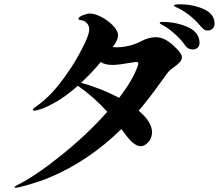

<svg xmlns="http://www.w3.org/2000/svg" viewBox="-20 -855 1040 893"><path d="M978 -745Q978 -730 968.5 -721.5Q959 -713 946 -713Q935 -713 928.5 -718Q922 -723 908 -739Q888 -763 857.5 -786.5Q827 -810 798 -822Q789 -827 789 -829Q789 -835 814 -835Q880 -835 929 -812Q978 -789 978 -745ZM826 -588Q826 -576 816 -565.5Q806 -555 792 -545Q778 -535 771 -529Q765 -524 757 -513Q749 -502 738 -487Q671 -393 625 -340Q687 -288 687 -240Q687 -213 670 -194Q653 -175 634 -175Q617 -175 597.5 -191.5Q578 -208 552 -245Q551 -247 549 -249Q547 -251 545 -255Q392 -106 214 -31Q171 -13 118.5 2.5Q66 18 53 18Q47 18 47 16Q47 13 62 5Q146 -37 266 -133.5Q386 -230 479 -335Q416 -405 342 -456Q289 -409 244 -383Q199 -357 172.5 -348.5Q146 -340 139 -340Q133 -340 133 -344Q133 -348 140 -354Q204 -397 257.5 -466Q311 -535 345.5 -598Q380 -661 390 -692Q395 -709 395 -717Q395 -736 384 -747.5Q373 -759 358 -761Q345 -762 345 -768Q345 -776 365 -784Q385 -792 399 -792Q422 -792 453.5 -775Q485 -758 507 -734.5Q529 -711 529 -691Q529 -670 509 -643L504 -636Q510 -635 522 -635Q550 -635 579.5 -642Q609 -649 634 -662Q671 -682 704 -682Q726 -682 746 -672Q766 -662 788 -642Q808 -624 817 -611Q826 -598 826 -588ZM908 -656Q908 -641 899 -633Q890 -625 877 -625Q864 -625 854.5 -631Q845 -637 835 -652Q818 -676 787 -702.5Q756 -729 731 -741Q723 -745 723 -749Q723 -753 735 -753Q801 -753 854.5 -728.5Q908 -704 908 -656ZM534 -400Q599 -484 622 -552Q623 -555 623 -559Q623 -567 613 -567Q611 -567 587 -563Q530 -553 504 -553Q466 -553 449 -567Q405 -514 357 -470Q392 -461 440 -442.5Q488 -424 534 -400Z"/></svg>

Font: Shippori Antique
Style: Regular
Weight: 400
Designer: FONTDASU
Foundry: FONTDASU / Google Inc. / but / Adobe
Version: Version 2.001